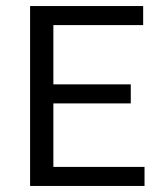

<svg xmlns="http://www.w3.org/2000/svg" viewBox="-20 -615 526 635"><path d="M79.5 0V-595H453.5V-532H156.5V-63H458V0ZM133 -273V-336H412.5V-273Z"/></svg>

Font: Encode Sans SC SemiCondensed
Style: Regular
Weight: 400
Width: 4
Designer: Multiple Designers
Foundry: Impallari Type
Version: Version 3.002